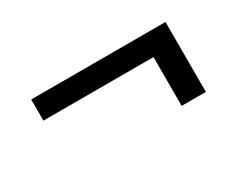

<svg xmlns="http://www.w3.org/2000/svg" viewBox="-45 -538 615 500"><g transform="rotate(-30 263.0 -288.0)"><path d="M465.9 -393.5V-183.2H393.1V-329.9H62.1V-393.5Z"/></g></svg>

Font: Inter Zeller Light
Style: Regular
Weight: 300
Designer: Rasmus Andersson; Joe Bland
Foundry: zeller
Version: Version 3.015;git-dec3a8cb1